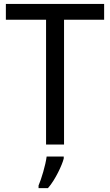

<svg xmlns="http://www.w3.org/2000/svg" viewBox="-20 -734 559 975"><path d="M305.2 0H213.9V-633.8H9.8V-713.9H508.8V-633.8H305.2ZM175.8 208Q181.2 195.8 187.5 177.2Q193.8 158.7 199.7 138.2Q205.6 117.7 210.2 97.4Q214.8 77.1 216.8 61H303.7V70.8Q300.8 83 293.2 101.8Q285.6 120.6 274.9 141.8Q264.2 163.1 251 184.1Q237.8 205.1 223.6 221.2H175.8Z"/></svg>

Font: Droid Sans
Style: Regular
Weight: 400
Foundry: Ascender Corporation
Version: Version 1.00 build 114